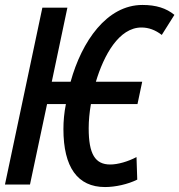

<svg xmlns="http://www.w3.org/2000/svg" viewBox="-21 -745 724 775"><path d="M403 10C444 10 495 -1 533 -20L530 -111C496 -93 455 -81 424 -81C363 -81 337 -123 337 -227C337 -257 340 -291 346 -325H534L553 -415H366C398 -522 459 -634 550 -634C579 -634 606 -624 632 -604L683 -685C650 -712 609 -725 554 -725C410 -725 309 -578 264 -415H188L251 -714H150L-1 0H100L169 -325H245C238 -290 235 -256 235 -224C235 -70 292 10 403 10Z"/></svg>

Font: Noto Sans UI Condensed Medium
Style: Italic
Weight: 500
Width: 3
Italic angle: -12°
Designer: Monotype Design Team
Foundry: Monotype Imaging Inc.
Version: Version 1.901